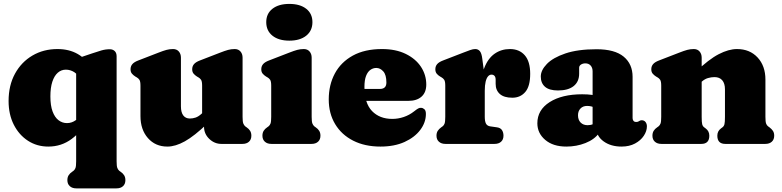

<svg xmlns="http://www.w3.org/2000/svg" viewBox="-20 -754 4096 1006"><path d="M380 233Q358.5 233 345.8 221.5Q333 210 333 190Q333 175 339.5 164.5Q346 154 358 146L365 141Q372 135.5 375.5 126Q379 116.5 379 91V-446L462 -474Q488.5 -483 510.5 -489.5Q532.5 -496 555 -496Q571 -496 581 -486.5Q591 -477 591 -459V91Q591 116.5 594.8 126Q598.5 135.5 605 141L612 146Q624 154 630.5 164.5Q637 175 637 190Q637 210 624.5 221.5Q612 233 590 233ZM452 -136Q409.5 -66.5 355.8 -26.2Q302 14 233 14Q173.5 14 126.5 -16.5Q79.5 -47 52.2 -100.8Q25 -154.5 25 -225Q25 -306.5 58.5 -367.8Q92 -429 150 -463Q208 -497 281 -497Q342 -497 387 -471.2Q432 -445.5 465 -393L408 -327Q389.5 -363 369 -376Q348.5 -389 325 -389Q301 -389 282.8 -373Q264.5 -357 254.2 -325.8Q244 -294.5 244 -249Q244 -201 255.5 -170Q267 -139 286.8 -124Q306.5 -109 331 -109Q356.5 -109 378 -125Q399.5 -141 416 -176Z M1049 -90V-110L1039 -112V-305Q1039 -327.5 1033.5 -335.8Q1028 -344 1019 -349L1012 -353Q1001 -360 994 -368.5Q987 -377 987 -391Q987 -407 996.5 -418Q1006 -429 1027 -437L1133 -478Q1158.5 -488 1175 -492.5Q1191.5 -497 1210 -497Q1229 -497 1240 -484.2Q1251 -471.5 1251 -452V-142Q1251 -116.5 1254.8 -107Q1258.5 -97.5 1265 -92L1272 -87Q1284 -79 1290.5 -68.5Q1297 -58 1297 -43Q1297 -23 1284.5 -11.5Q1272 0 1250 0H1140Q1104 0 1076.5 -26.2Q1049 -52.5 1049 -90ZM716 -146V-305Q716 -327.5 710.5 -335.8Q705 -344 696 -349L689 -353Q678 -360 671 -368.5Q664 -377 664 -391Q664 -407 673.5 -418Q683 -429 704 -437L810 -478Q835.5 -488 852 -492.5Q868.5 -497 887 -497Q906 -497 917 -484.2Q928 -471.5 928 -452V-197Q928 -165.5 940.2 -149.2Q952.5 -133 975 -133Q990 -133 1004.8 -138Q1019.5 -143 1035 -157L1052 -173L1090 -129L1067 -107Q998 -41 948.5 -13.5Q899 14 857 14Q794 14 755 -30.5Q716 -75 716 -146Z M1613 -452V-142Q1613 -116.5 1616.8 -107Q1620.5 -97.5 1627 -92L1634 -87Q1646 -79 1652.5 -68.5Q1659 -58 1659 -43Q1659 -23 1646.5 -11.5Q1634 0 1612 0H1402Q1380.5 0 1367.8 -11.5Q1355 -23 1355 -43Q1355 -58 1361.5 -68.5Q1368 -79 1380 -87L1387 -92Q1394 -97.5 1397.5 -107Q1401 -116.5 1401 -142V-305Q1401 -327.5 1395.5 -335.8Q1390 -344 1381 -349L1374 -353Q1363 -360 1356 -368.5Q1349 -377 1349 -391Q1349 -407 1358.5 -418Q1368 -429 1389 -437L1495 -478Q1520.5 -488 1537 -492.5Q1553.5 -497 1572 -497Q1591 -497 1602 -484.2Q1613 -471.5 1613 -452ZM1496 -541Q1440 -541 1407.5 -567Q1375 -593 1375 -638Q1375 -682.5 1407.5 -708Q1440 -733.5 1496 -733.5Q1552 -733.5 1584.5 -708Q1617 -682.5 1617 -638Q1617 -593 1584.5 -567Q1552 -541 1496 -541Z M2213.5 -311Q2213.5 -270 2188.8 -247.8Q2164 -225.5 2119.5 -225.5H1838V-288H1970.5Q2004.5 -288 2004.5 -321.5Q2004.5 -362 1988.2 -380Q1972 -398 1951.5 -398Q1935 -398 1920.8 -388Q1906.5 -378 1898 -356.2Q1889.5 -334.5 1889.5 -298.5Q1889.5 -213.5 1929.2 -172.2Q1969 -131 2035.5 -131Q2066 -131 2095.5 -141Q2125 -151 2149 -170Q2163.5 -181.5 2171.5 -185.8Q2179.5 -190 2187 -189Q2196 -188.5 2203.8 -181.5Q2211.5 -174.5 2211.5 -157Q2211.5 -112.5 2182.2 -73.5Q2153 -34.5 2099.8 -10.2Q2046.5 14 1973.5 14Q1891.5 14 1830.5 -17Q1769.5 -48 1736 -103.8Q1702.5 -159.5 1702.5 -233Q1702.5 -309.5 1734.5 -369Q1766.5 -428.5 1828.8 -462.8Q1891 -497 1981.5 -497Q2054 -497 2106 -471.5Q2158 -446 2185.8 -403.8Q2213.5 -361.5 2213.5 -311Z M2497 -264Q2497 -345 2516.8 -396.5Q2536.5 -448 2571.5 -472.5Q2606.5 -497 2652 -497Q2701 -497 2729.5 -464.5Q2758 -432 2758 -367Q2758 -302 2732.2 -272Q2706.5 -242 2664.5 -242Q2621 -242 2599 -261.5Q2577 -281 2577 -314.5V-336Q2577 -350 2571 -356.5Q2565 -363 2555 -363Q2545 -363 2537 -353.8Q2529 -344.5 2524.5 -325.8Q2520 -307 2520 -279ZM2507 -446 2520 -348V-142Q2520 -118.5 2526.2 -106.5Q2532.5 -94.5 2548 -92L2583 -87Q2602 -84.5 2610 -72.5Q2618 -60.5 2618 -43Q2618 -23 2605.5 -11.5Q2593 0 2571 0H2314Q2292.5 0 2279.8 -11.5Q2267 -23 2267 -43Q2267 -58 2273.5 -68.2Q2280 -78.5 2292 -87L2299 -92Q2306 -97 2309.5 -106.8Q2313 -116.5 2313 -142V-305Q2313 -327.5 2307.5 -335.8Q2302 -344 2293 -349L2286 -353Q2275 -359.5 2268 -368.2Q2261 -377 2261 -391Q2261 -407 2270.5 -418Q2280 -429 2301 -437L2407 -478Q2429 -486.5 2443.8 -491.8Q2458.5 -497 2470 -497Q2485 -497 2494.2 -486Q2503.5 -475 2507 -446Z M3105 -82.5V-95.5L3085 -99V-380Q3085 -399 3074.8 -410.5Q3064.5 -422 3047 -422Q3034 -422 3024.2 -415.8Q3014.5 -409.5 3014.5 -399V-368Q3014.5 -326 2985.8 -303Q2957 -280 2903.5 -280Q2858 -280 2835.8 -299.2Q2813.5 -318.5 2813.5 -353Q2813.5 -386 2845.5 -419Q2877.5 -452 2942.5 -474Q3007.5 -496 3105.5 -496Q3201 -496 3247.8 -457.2Q3294.5 -418.5 3294.5 -351.5V-135Q3294.5 -127.5 3298.8 -121.2Q3303 -115 3313.5 -115Q3319.5 -115 3323 -116.5Q3326.5 -118 3329.5 -120Q3332 -121.5 3334.8 -122.8Q3337.5 -124 3341.5 -124Q3355 -124 3362.2 -114.8Q3369.5 -105.5 3369.5 -92Q3369.5 -67 3353.2 -42.5Q3337 -18 3307.2 -2Q3277.5 14 3236.5 14Q3180.5 14 3142.8 -13.2Q3105 -40.5 3105 -82.5ZM2795.5 -108Q2795.5 -178 2860 -219Q2924.5 -260 3030.5 -260Q3059.5 -260 3082.2 -256.8Q3105 -253.5 3119 -247L3098 -188.5Q3088 -194 3078 -196.5Q3068 -199 3056 -199Q3034.5 -199 3021.5 -185.5Q3008.5 -172 3008.5 -150Q3008.5 -126 3022.2 -112Q3036 -98 3059 -98Q3075 -98 3087.5 -103.8Q3100 -109.5 3106 -116L3119 -57Q3094.5 -23 3047.5 -4.5Q3000.5 14 2947.5 14Q2878 14 2836.8 -21Q2795.5 -56 2795.5 -108Z M3656.5 -452V-142Q3656.5 -113.5 3659.2 -103Q3662 -92.5 3669.5 -87L3677.5 -81Q3696.5 -67 3696.5 -43Q3696.5 0 3654.5 0H3445.5Q3424 0 3411.2 -11.5Q3398.5 -23 3398.5 -43Q3398.5 -58 3405 -68.5Q3411.5 -79 3423.5 -87L3430.5 -92Q3437.5 -97.5 3441 -107Q3444.5 -116.5 3444.5 -142V-305Q3444.5 -327.5 3439 -335.8Q3433.5 -344 3424.5 -349L3417.5 -353Q3406.5 -360 3399.5 -368.5Q3392.5 -377 3392.5 -391Q3392.5 -407 3402 -418Q3411.5 -429 3432.5 -437L3538.5 -478Q3564 -488 3580.5 -492.5Q3597 -497 3615.5 -497Q3634.5 -497 3645.5 -484.2Q3656.5 -471.5 3656.5 -452ZM3638.5 -310 3600.5 -354 3623.5 -376Q3694 -443.5 3746 -470.2Q3798 -497 3841.5 -497Q3908.5 -497 3949.5 -452.8Q3990.5 -408.5 3990.5 -337V-142Q3990.5 -116.5 3994 -106.8Q3997.5 -97 4004.5 -92L4011.5 -87Q4023.5 -78 4030 -68Q4036.5 -58 4036.5 -43Q4036.5 -23 4024 -11.5Q4011.5 0 3989.5 0H3780.5Q3738.5 0 3738.5 -43Q3738.5 -67 3757.5 -81L3765.5 -87Q3773 -92.5 3775.8 -103Q3778.5 -113.5 3778.5 -142V-286Q3778.5 -317 3764.2 -333.5Q3750 -350 3723.5 -350Q3707 -350 3689.5 -345Q3672 -340 3655.5 -325Z"/></svg>

Font: Fraunces SuperSoft
Style: Regular
Weight: 900
Version: Version 1.000;[b76b70a41]